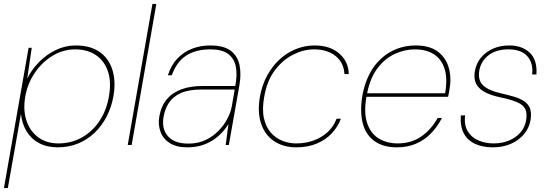

<svg xmlns="http://www.w3.org/2000/svg" viewBox="-31 -740 2801 980"><path d="M-11 220 115 -496H131L108 -339Q130 -384 167.5 -422.5Q205 -461 253.5 -484.5Q302 -508 355 -508Q431 -508 478 -474.5Q525 -441 543 -382.5Q561 -324 548 -249Q538 -193 513.5 -145.5Q489 -98 452 -62.5Q415 -27 367.5 -7.5Q320 12 263 12Q209 12 168.5 -9.5Q128 -31 104.5 -70Q81 -109 76 -159L9 220ZM267 -8Q331 -8 384.5 -37Q438 -66 475 -120Q512 -174 525 -248Q538 -322 520 -375.5Q502 -429 459 -458.5Q416 -488 352 -488Q292 -488 238.5 -456Q185 -424 147.5 -369.5Q110 -315 98 -248Q86 -179 104 -124.5Q122 -70 164.5 -39Q207 -8 267 -8Z M621 0 747 -720H767L641 0Z M924 12Q869 12 835 -10Q801 -32 788 -68Q775 -104 782 -145Q792 -200 821 -234Q850 -268 896 -284.5Q942 -301 1000 -301H1170Q1181 -359 1172.5 -400.5Q1164 -442 1133 -465Q1102 -488 1044 -488Q968 -488 919 -456Q870 -424 846 -356H826Q843 -409 875.5 -442.5Q908 -476 951 -492Q994 -508 1042 -508Q1111 -508 1146.5 -481Q1182 -454 1191.5 -408Q1201 -362 1191 -305L1137 0H1121L1135 -107Q1127 -93 1110.5 -73Q1094 -53 1068.5 -33.5Q1043 -14 1007.5 -1Q972 12 924 12ZM931 -7Q980 -7 1018.5 -25.5Q1057 -44 1085 -73Q1113 -102 1130 -135Q1147 -168 1152 -197L1167 -283H997Q931 -283 891 -264.5Q851 -246 831 -215Q811 -184 804 -145Q793 -84 825.5 -45.5Q858 -7 931 -7Z M1482 12Q1415 12 1368 -19.5Q1321 -51 1301.5 -109.5Q1282 -168 1296 -248Q1307 -308 1333.5 -356Q1360 -404 1397.5 -438Q1435 -472 1480.5 -490Q1526 -508 1574 -508Q1654 -508 1701 -466.5Q1748 -425 1749 -362H1727Q1724 -420 1682 -454Q1640 -488 1571 -488Q1519 -488 1466 -461.5Q1413 -435 1372.5 -382Q1332 -329 1318 -248Q1306 -183 1316 -137.5Q1326 -92 1351 -63.5Q1376 -35 1410 -21.5Q1444 -8 1480 -8Q1529 -8 1570 -23Q1611 -38 1641.5 -66Q1672 -94 1687 -134H1709Q1694 -93 1662.5 -59.5Q1631 -26 1585.5 -7Q1540 12 1482 12Z M1995 12Q1924 12 1879.5 -20.5Q1835 -53 1820 -113Q1805 -173 1819 -254Q1830 -314 1854.5 -361.5Q1879 -409 1915 -441.5Q1951 -474 1995.5 -491Q2040 -508 2090 -508Q2163 -508 2204.5 -476Q2246 -444 2260 -392.5Q2274 -341 2263 -282Q2262 -272 2260 -264.5Q2258 -257 2256 -246H1829L1832 -264H2241Q2254 -340 2238 -389.5Q2222 -439 2183 -463.5Q2144 -488 2086 -488Q2034 -488 1983.5 -464.5Q1933 -441 1895 -390.5Q1857 -340 1842 -259L1840 -250Q1825 -165 1843 -111.5Q1861 -58 1902.5 -33Q1944 -8 1999 -8Q2067 -8 2118 -42.5Q2169 -77 2203 -138H2225Q2202 -94 2169.5 -60Q2137 -26 2093.5 -7Q2050 12 1995 12Z M2484 12Q2434 12 2395.5 -5Q2357 -22 2337 -58Q2317 -94 2321 -151H2343Q2337 -101 2357 -69Q2377 -37 2412.5 -22.5Q2448 -8 2488 -8Q2531 -8 2566.5 -22.5Q2602 -37 2625 -63.5Q2648 -90 2654 -124Q2661 -164 2649 -185.5Q2637 -207 2606 -219.5Q2575 -232 2524 -243Q2485 -251 2458 -263Q2431 -275 2415 -291Q2399 -307 2393.5 -328.5Q2388 -350 2393 -378Q2400 -417 2424 -446Q2448 -475 2485 -491.5Q2522 -508 2568 -508Q2634 -508 2673 -471Q2712 -434 2707 -360H2685Q2692 -417 2661 -452.5Q2630 -488 2564 -488Q2501 -488 2462 -457.5Q2423 -427 2415 -378Q2411 -353 2417.5 -331.5Q2424 -310 2449 -293Q2474 -276 2524 -264Q2560 -256 2591 -247Q2622 -238 2643.5 -224Q2665 -210 2674 -187Q2683 -164 2677 -127Q2670 -87 2644 -55.5Q2618 -24 2577 -6Q2536 12 2484 12Z"/></svg>

Font: DM Sans 24pt Thin
Style: Italic
Weight: 250
Italic angle: -10°
Designer: Colophon Foundry, Jonny Pinhorn
Foundry: Colophon Foundry
Version: Version 4.004;gftools[0.9.30]